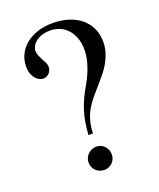

<svg xmlns="http://www.w3.org/2000/svg" viewBox="-130 -759 705 852"><g transform="rotate(-20 222.0 -332.5)"><path d="M269 -41.5Q269 -28.3 264.2 -17.8Q259.3 -7.3 251.7 -0.5Q244.1 6.3 234.6 10Q225.1 13.7 215.8 13.7Q205.1 13.7 195.1 10Q185.1 6.3 177.2 -0.7Q169.4 -7.8 164.6 -18.1Q159.7 -28.3 159.7 -41.5Q159.7 -53.2 164.3 -63.2Q168.9 -73.2 176.8 -80.6Q184.6 -87.9 194.6 -92Q204.6 -96.2 215.8 -96.2Q226.1 -96.2 235.6 -92.3Q245.1 -88.4 252.4 -81.1Q259.8 -73.7 264.4 -63.7Q269 -53.7 269 -41.5ZM404.3 -523.4Q404.3 -495.6 396.5 -471.7Q388.7 -447.8 377.2 -427.5Q365.7 -407.2 352.5 -390.9Q339.4 -374.5 328.1 -361.8Q302.2 -332.5 283 -309.6Q263.7 -286.6 250.7 -263.9Q237.8 -241.2 230.7 -215.8Q223.6 -190.4 222.2 -156.2H201.2Q202.6 -185.5 207 -212.4Q211.4 -239.3 219.5 -265.4Q227.5 -291.5 239.5 -317.4Q251.5 -343.3 267.6 -370.1Q274.9 -382.8 283.2 -400.1Q291.5 -417.5 298.3 -436.8Q305.2 -456.1 309.6 -476.6Q314 -497.1 314 -516.1Q314 -552.7 303.5 -578.4Q293 -604 276.4 -620.1Q259.8 -636.2 239.5 -643.3Q219.2 -650.4 200.2 -650.4Q176.8 -650.4 159.4 -644.5Q142.1 -638.7 130.4 -629.2Q118.7 -619.6 113 -608.2Q107.4 -596.7 107.4 -585.9Q107.4 -575.7 112.3 -564.5Q117.2 -553.2 123 -542.2Q128.9 -531.2 133.8 -521Q138.7 -510.7 138.7 -502.4Q138.7 -492.2 135 -484.1Q131.3 -476.1 125.5 -470.7Q119.6 -465.3 112.5 -462.6Q105.5 -460 99.1 -460Q93.8 -460 84.7 -463.1Q75.7 -466.3 66.9 -474.9Q58.1 -483.4 51.5 -498.3Q44.9 -513.2 44.9 -537.1Q44.9 -564.5 56.4 -589.8Q67.9 -615.2 90.3 -634.8Q112.8 -654.3 145.8 -666Q178.7 -677.7 221.2 -677.7Q260.7 -677.7 294.4 -667.2Q328.1 -656.7 352.5 -636.7Q377 -616.7 390.6 -588.1Q404.3 -559.6 404.3 -523.4Z"/></g></svg>

Font: Doulos SIL Compact
Style: Regular
Weight: 400
Designer: Walt Agee, Victor Gaultney, Peter Martin, Debbi Hosken
Foundry: SIL International
Version: Version 4.110; 2011; Maintenance release ; LnSpcTght